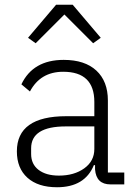

<svg xmlns="http://www.w3.org/2000/svg" viewBox="-20 -776 568 808"><path d="M216 -756H286L404 -617L372 -594L251 -715L130 -594L98 -617ZM503 0H445Q385 0 380 -63V-81H375Q337 12 220 12Q140 12 95.5 -28Q51 -68 51 -139Q51 -287 259 -287H377V-347Q377 -474 246 -474Q150 -474 106 -391L70 -421Q119 -524 248 -524Q337 -524 385.5 -479Q434 -434 434 -353V-50H503ZM228 -37Q292 -37 334.5 -67.5Q377 -98 377 -149V-244H257Q111 -244 111 -152V-128Q111 -85 142.5 -61Q174 -37 228 -37Z"/></svg>

Font: IBM Plex Sans Light
Style: Regular
Weight: 300
Designer: Mike Abbink, Paul van der Laan, Pieter van Rosmalen
Foundry: Bold Monday
Version: Version 3.0